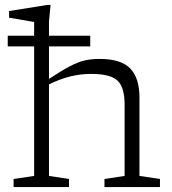

<svg xmlns="http://www.w3.org/2000/svg" viewBox="-20 -762 702 782"><path d="M261 0H35.5V-33L119 -45.5V-573H11.5V-616.5H119V-672.5Q113 -673.5 95 -676.5Q77 -679.5 55.5 -683.5Q34 -687.5 17 -690V-717L173 -742H186L179.5 -674.5V-616.5H347.5V-573H179.5V-440.5Q231.5 -475 265.2 -492.5Q299 -510 326 -516Q353 -522 386 -522Q473 -522 510.5 -483Q548 -444 548 -365V-45.5L631.5 -33V0H405.5V-33L487.5 -45.5V-335.5Q487.5 -406.5 458.5 -433.8Q429.5 -461 351 -461Q309 -461 268.2 -451.2Q227.5 -441.5 179.5 -418.5V-45.5L261 -33Z"/></svg>

Font: Newsreader 6pt Light
Style: Regular
Weight: 300
Designer: Hugues Gentile
Foundry: Production Type
Version: Version 1.003; ttfautohint (v1.8.3)